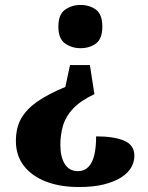

<svg xmlns="http://www.w3.org/2000/svg" viewBox="-20 -561 594 773"><path d="M360 -182Q305 -156 275 -124.5Q245 -93 234 -56Q223 -19 223 22Q223 71 241 99.5Q259 128 294 128Q319 128 335.5 111.5Q352 95 359.5 64Q367 33 367 -12Q439 -12 480 5.5Q521 23 521 66Q521 91 508 113.5Q495 136 467.5 153.5Q440 171 398 181.5Q356 192 298 192Q222 192 165 170Q108 148 76 106.5Q44 65 44 7Q44 -47 65.5 -84.5Q87 -122 131 -152.5Q175 -183 243 -211L262 -299H342ZM304 -541Q341 -541 366.5 -522Q392 -503 392 -454Q392 -405 366.5 -386Q341 -367 304 -367Q269 -367 242 -386Q215 -405 215 -454Q215 -503 242 -522Q269 -541 304 -541Z"/></svg>

Font: Noto Serif Thai ExtraBold
Style: Regular
Weight: 800
Version: Version 2.001